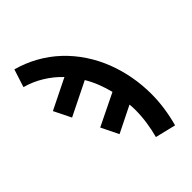

<svg xmlns="http://www.w3.org/2000/svg" viewBox="-221 -623 941 941"><g transform="rotate(-45 250.0 -152.5)"><path d="M422 223 315 197Q326 156 332 114.5Q338 73 338 31Q338 22 337.5 12Q337 2 336 -7L199 61L155 -29L321 -110Q312 -146 298.5 -180.5Q285 -215 266 -247L92 -161L48 -250L206 -328Q170 -366 125 -393.5Q80 -421 29 -435L59 -528Q118 -512 172 -482Q226 -452 270.5 -410Q315 -368 349 -316.5Q383 -265 405 -208Q427 -151 438 -90.5Q449 -30 449 31Q449 80 442 128Q435 176 422 223Z"/></g></svg>

Font: Iosevka Term Curly
Style: Bold
Weight: 700
Designer: Belleve Invis
Foundry: Belleve Invis
Version: Version 32.3.0